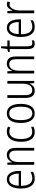

<svg xmlns="http://www.w3.org/2000/svg" viewBox="1528 -2226 708 3803"><g transform="rotate(-90 1881.5 -324.0)"><path d="M230 -542Q288 -542 325.5 -509.5Q363 -477 380.5 -422.5Q398 -368 398 -303V-262H103Q104 -152 141 -95Q178 -38 252 -38Q316 -38 379 -75V-23Q350 -7 318 1.5Q286 10 248 10Q180 10 136 -24Q92 -58 70.5 -120Q49 -182 49 -264Q49 -391 95 -466.5Q141 -542 230 -542ZM230 -495Q175 -495 142.5 -448Q110 -401 105 -307H345Q345 -359 333 -402Q321 -445 295.5 -470Q270 -495 230 -495Z M713 -542Q782 -542 818.5 -498.5Q855 -455 855 -363V0H801V-353Q801 -425 776.5 -459.5Q752 -494 705 -494Q642 -494 607.5 -444.5Q573 -395 573 -294V0H519V-532H562L568 -440H572Q588 -482 623.5 -512Q659 -542 713 -542Z M1168 10Q1072 10 1023.5 -61Q975 -132 975 -261Q975 -396 1027.5 -469Q1080 -542 1175 -542Q1233 -542 1276 -519L1259 -473Q1219 -493 1177 -493Q1107 -493 1068.5 -434Q1030 -375 1030 -262Q1030 -159 1064.5 -99Q1099 -39 1172 -39Q1198 -39 1223 -45Q1248 -51 1272 -62V-14Q1227 10 1168 10Z M1726 -267Q1726 -136 1678.5 -63Q1631 10 1537 10Q1445 10 1396.5 -63.5Q1348 -137 1348 -267Q1348 -399 1396 -470.5Q1444 -542 1538 -542Q1632 -542 1679 -469Q1726 -396 1726 -267ZM1404 -267Q1404 -157 1436.5 -97.5Q1469 -38 1537 -38Q1606 -38 1638 -96.5Q1670 -155 1670 -267Q1670 -373 1639.5 -433.5Q1609 -494 1538 -494Q1468 -494 1436 -435.5Q1404 -377 1404 -267Z M2181 -532V0H2137L2131 -92H2127Q2111 -49 2077 -19.5Q2043 10 1987 10Q1913 10 1878.5 -37.5Q1844 -85 1844 -176V-532H1899V-186Q1899 -110 1923 -74.5Q1947 -39 1995 -39Q2126 -39 2126 -240V-532Z M2523 -542Q2592 -542 2628.5 -498.5Q2665 -455 2665 -363V0H2611V-353Q2611 -425 2586.5 -459.5Q2562 -494 2515 -494Q2452 -494 2417.5 -444.5Q2383 -395 2383 -294V0H2329V-532H2372L2378 -440H2382Q2398 -482 2433.5 -512Q2469 -542 2523 -542Z M2928 -38Q2943 -38 2957.5 -41Q2972 -44 2983 -49V-3Q2970 3 2953 6.5Q2936 10 2916 10Q2861 10 2836.5 -24.5Q2812 -59 2812 -130V-486H2753V-517L2812 -533L2829 -658H2866V-532H2982V-486H2866V-133Q2866 -85 2879.5 -61.5Q2893 -38 2928 -38Z M3232 -542Q3290 -542 3327.5 -509.5Q3365 -477 3382.5 -422.5Q3400 -368 3400 -303V-262H3105Q3106 -152 3143 -95Q3180 -38 3254 -38Q3318 -38 3381 -75V-23Q3352 -7 3320 1.5Q3288 10 3250 10Q3182 10 3138 -24Q3094 -58 3072.5 -120Q3051 -182 3051 -264Q3051 -391 3097 -466.5Q3143 -542 3232 -542ZM3232 -495Q3177 -495 3144.5 -448Q3112 -401 3107 -307H3347Q3347 -359 3335 -402Q3323 -445 3297.5 -470Q3272 -495 3232 -495Z M3699 -541Q3712 -541 3726 -539Q3740 -537 3752 -532L3743 -479Q3733 -482 3721 -484.5Q3709 -487 3696 -487Q3659 -487 3631.5 -458.5Q3604 -430 3589.5 -383.5Q3575 -337 3576 -282V0H3521V-532H3564L3572 -429H3575Q3591 -472 3621 -506.5Q3651 -541 3699 -541Z"/></g></svg>

Font: Noto Sans Georgian Condensed Light
Style: Regular
Weight: 300
Width: 3
Designer: Monotype Design Team, Akaki Razmadze
Foundry: Google LLC
Version: Version 2.005; ttfautohint (v1.8.4.7-5d5b)